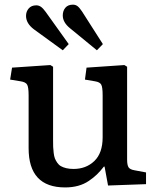

<svg xmlns="http://www.w3.org/2000/svg" viewBox="-20 -798 680 832"><path d="M399.9 -580.1 283.2 -675.8Q252 -701.2 252 -731Q252 -751 263.2 -764.4Q274.4 -777.8 295.9 -777.8Q307.1 -777.8 315.7 -771.5Q324.2 -765.1 335 -749L425.8 -606.9ZM252 -580.1 127 -670.9Q92.8 -696.8 92.8 -729Q92.8 -748 104.5 -761.5Q116.2 -774.9 137.2 -774.9Q148.4 -774.9 157.7 -768.3Q167 -761.7 178.2 -746.1L277.8 -606.9ZM262.2 14.2Q104 14.2 104 -155.8V-384.8Q104 -418.9 97.9 -430.7Q91.8 -442.4 68.8 -445.8L23.9 -453.1L32.2 -504.9L198.2 -516.1L210 -508.8V-189.9Q210 -171.9 210.4 -161.1Q210.9 -150.4 212.6 -135.5Q214.4 -120.6 217.8 -111.8Q221.2 -103 227.8 -93.3Q234.4 -83.5 243.7 -78.1Q252.9 -72.8 266.8 -69.3Q280.8 -65.9 298.8 -65.9Q353 -65.9 388.9 -100.3Q424.8 -134.8 424.8 -203.1V-384.8Q424.8 -419.4 418.9 -430.9Q413.1 -442.4 391.1 -445.8L348.1 -453.1L355 -504.9L519 -516.1L530.8 -508.8V-106.9Q530.8 -83 536.9 -73.2Q543 -63.5 563 -60.1L612.8 -50.8V0L448.2 5.9L433.1 -76.2H430.2Q414.6 -56.2 399.9 -42Q385.3 -27.8 364.7 -13.9Q344.2 0 318.6 7.1Q293 14.2 262.2 14.2Z"/></svg>

Font: Literata Book Medium
Style: Regular
Weight: 500
Designer: Latin by Veronika Burian and Jose Scaglione. Greek by Irene Vlachou. Cyrillic by Vera Evstafieva
Foundry: TypeTogether
Version: Version 2.003;PS 002.003;hotconv 1.0.88;makeotf.lib2.5.64775